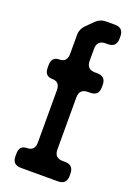

<svg xmlns="http://www.w3.org/2000/svg" viewBox="-142 -767 586 843"><g transform="rotate(20 151.5 -346.0)"><path d="M70 20H243Q283 20 283 -20V-31Q283 -71 243 -71H233Q193 -71 193 -111V-354Q193 -394 233 -394H243Q283 -394 283 -434V-445Q283 -485 243 -485H233Q193 -485 193 -525V-581Q193 -621 233 -621H243Q283 -621 283 -661V-672Q283 -712 243 -712H203Q174 -712 154 -692L122 -660Q101 -639 102 -610V-525Q102 -485 66 -485Q30 -485 30 -445V-434Q30 -394 66 -394Q102 -394 102 -354V-111Q102 -71 66 -71Q30 -71 30 -31V-20Q30 20 70 20Z"/></g></svg>

Font: WDXL Lubrifont SC
Style: Regular
Weight: 400
Designer: [WDXL Lubrifont] Copyright 2020-2022 (c) NightFurySL2001, Skr-ZERO; [ZCOOL QingKe HuangYou] Copyright 2018-2022 (c) The 
Version: Version 2.001;hotconv 1.1.1;makeotfexe 2.6.0